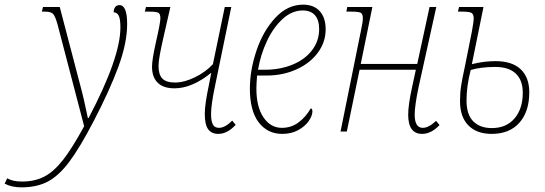

<svg xmlns="http://www.w3.org/2000/svg" viewBox="-158 -566 2343 826"><path d="M-138 224 -127 201Q-104 215 -63 215Q-8 215 33 193.5Q74 172 113.5 121.5Q153 71 204 -23L89 -463Q79 -498 69.5 -507Q60 -516 34 -516H22L27 -536H99L186 -204Q204 -138 220 -58H223Q360 -318 360 -448Q360 -485 352.5 -499Q345 -513 331 -513Q331 -527 337.5 -535.5Q344 -544 356 -544Q389 -544 389 -463Q389 -381 351 -278Q313 -175 244 -43Q184 72 139 131.5Q94 191 47 215.5Q0 240 -66 240Q-108 240 -138 224Z M723 -76Q723 -117 740 -197L751 -253Q668 -186 593 -186Q545 -186 520.5 -210Q496 -234 496 -279Q496 -308 512 -381Q532 -468 532 -487Q532 -506 523.5 -511Q515 -516 483 -516H465L470 -536H575L544 -400Q536 -365 530 -333Q524 -301 524 -282Q524 -245 540.5 -228Q557 -211 595 -211Q635 -211 681.5 -234Q728 -257 758 -290L809 -536H837L767 -196Q750 -115 750 -76Q750 -44 758 -30Q766 -16 784 -16Q810 -16 841 -47L856 -29Q820 10 781 10Q752 10 737.5 -10Q723 -30 723 -76Z M917 -185Q917 -264 945.5 -348.5Q974 -433 1026.5 -489.5Q1079 -546 1146 -546Q1192 -546 1217.5 -518Q1243 -490 1243 -440Q1243 -385 1209.5 -339.5Q1176 -294 1117.5 -267.5Q1059 -241 988 -241H948Q945 -205 945 -185Q945 -106 975.5 -61Q1006 -16 1055 -16Q1095 -16 1126.5 -39.5Q1158 -63 1179 -100Q1186 -98 1186 -87Q1186 -68 1170 -45Q1154 -22 1124.5 -6Q1095 10 1056 10Q993 10 955 -39.5Q917 -89 917 -185ZM982 -266Q1047 -266 1100.5 -288Q1154 -310 1184.5 -350Q1215 -390 1215 -441Q1215 -480 1197 -500.5Q1179 -521 1144 -521Q1098 -521 1058 -484.5Q1018 -448 990.5 -389.5Q963 -331 952 -266Z M1598 -73Q1598 -114 1615 -192L1631 -266H1389L1334 0H1307L1394 -430Q1403 -471 1403 -487Q1403 -506 1394 -511Q1385 -516 1352 -516H1332L1336 -536H1444L1394 -291H1637L1690 -536H1719L1643 -192Q1626 -111 1626 -73Q1626 -16 1661 -16Q1686 -16 1718 -46L1733 -28Q1697 10 1658 10Q1598 10 1598 -73Z M1821 -131Q1821 -167 1826 -198.5Q1831 -230 1841 -275L1872 -430Q1880 -475 1880 -485Q1880 -505 1870.5 -510.5Q1861 -516 1828 -516H1812L1817 -536H1922L1872 -290Q1924 -303 1974 -303Q2045 -303 2082 -268Q2119 -233 2119 -169Q2119 -86 2076.5 -38Q2034 10 1957 10Q1893 10 1857 -26.5Q1821 -63 1821 -131ZM2091 -167Q2091 -221 2061 -249.5Q2031 -278 1972 -278Q1912 -278 1867 -265Q1849 -195 1849 -134Q1849 -73 1878 -44Q1907 -15 1958 -15Q2020 -15 2055.5 -56.5Q2091 -98 2091 -167Z"/></svg>

Font: Noto Serif NarrowThin
Style: Italic
Weight: 250
Width: 4
Italic angle: -12°
Designer: Monotype Design Team
Foundry: Monotype Imaging Inc.
Version: Version 1.001